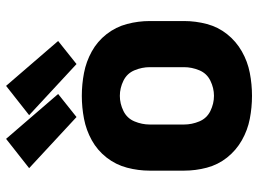

<svg xmlns="http://www.w3.org/2000/svg" viewBox="-126 -694 829 616"><g transform="rotate(-90 288.0 -386.5)"><path d="M288 8Q325 8 361.5 1Q398 -6 430.5 -24.5Q463 -43 486 -72Q509 -101 518.5 -137Q528 -173 528 -210V-320Q528 -357 518.5 -393Q509 -429 486 -458.5Q463 -488 430.5 -506Q398 -524 361.5 -531Q325 -538 288 -538Q251 -538 214.5 -531Q178 -524 145.5 -506Q113 -488 90 -458.5Q67 -429 57.5 -393Q48 -357 48 -320V-210Q48 -173 57.5 -137Q67 -101 90 -72Q113 -43 145.5 -24.5Q178 -6 214.5 1Q251 8 288 8ZM288 -114Q263 -114 239.5 -125.5Q216 -137 206 -161Q196 -185 196 -210V-320Q196 -345 206 -369Q216 -393 239.5 -404.5Q263 -416 288 -416Q313 -416 336.5 -404.5Q360 -393 370 -369Q380 -345 380 -320V-210Q380 -185 370 -161Q360 -137 336.5 -125.5Q313 -114 288 -114ZM390 -555 464 -614 320 -781 226 -707ZM220 -555 294 -614 150 -781 56 -707Z"/></g></svg>

Font: Iosevka Sparkle Heavy
Style: Regular
Weight: 900
Designer: Belleve Invis
Foundry: Belleve Invis
Version: Version 4.5.0; ttfautohint (v1.8.3)